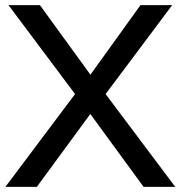

<svg xmlns="http://www.w3.org/2000/svg" viewBox="-20 -725 701 745"><path d="M1 0 287 -381V-339L13 -705H135L347 -413H315L525 -705H648L374 -339V-381L660 0H537L312 -308H349L123 0Z"/></svg>

Font: Mulish ExtraLight SemiBold
Style: Regular
Weight: 600
Version: Version 3.603